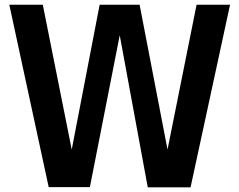

<svg xmlns="http://www.w3.org/2000/svg" viewBox="-20 -805 1030 826"><path d="M580.6 -784.7 700.7 -161.6 825.7 -784.7H969.7L799.8 1H615.7L495.1 -653.3L366.7 0H189.5L20 -784.7H164.1L288.6 -161.6L408.7 -784.7Z"/></svg>

Font: Dhyana
Style: Bold
Weight: 700
Foundry: Vernon Adams
Version: Version 1.002; ttfautohint (v0.8.51-6076)